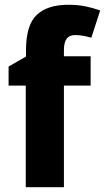

<svg xmlns="http://www.w3.org/2000/svg" viewBox="-20 -785 440 805"><path d="M360 -426H248V0H88V-426H16V-506L89 -548V-574Q89 -680 134 -722.5Q179 -765 266 -765Q306 -765 338 -758.5Q370 -752 400 -741L363 -627Q348 -631 331 -634.5Q314 -638 294 -638Q248 -638 248 -576V-549H360Z"/></svg>

Font: Noto Sans Malayalam SemiCondensed ExtraBold
Style: Regular
Weight: 800
Width: 4
Designer: Jelle Bosma - Monotype Design Team
Foundry: Monotype Imaging Inc.
Version: Version 2.104; ttfautohint (v1.8.4.7-5d5b)